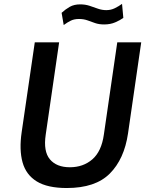

<svg xmlns="http://www.w3.org/2000/svg" viewBox="-20 -936 736 966"><path d="M316 10Q219 10 165 -23.2Q111 -56.5 93.5 -119.2Q76 -182 89 -271L155 -723H277.5L210 -258.5Q197.5 -174.5 231 -134.5Q264.5 -94.5 331.5 -94.5Q398.5 -94.5 444.5 -134.2Q490.5 -174 502.5 -258.5L570 -723H690.5L624 -264Q605 -135.5 532.5 -62.8Q460 10 316 10ZM300.5 -810 290 -871.5Q309.5 -889.5 331.2 -901.8Q353 -914 383.5 -914Q409 -914 430.8 -906.8Q452.5 -899.5 473 -892.2Q493.5 -885 515 -885Q538 -885 557.8 -894.8Q577.5 -904.5 594 -916.5L600.5 -846Q585 -834.5 560.2 -823.8Q535.5 -813 504 -813Q478 -813 458.2 -820Q438.5 -827 419.5 -833.8Q400.5 -840.5 377.5 -840.5Q353.5 -840.5 336.5 -832.2Q319.5 -824 300.5 -810Z"/></svg>

Font: Public Sans SemiBold
Style: Italic
Weight: 600
Italic angle: -8°
Designer: The Public Sans project authors (U.S. Web Design System). Libre Franklin designed by Pablo Impallari and Rodrigo Fuenzal
Version: Version 1.007; ttfautohint (v1.8.1) -l 8 -r 50 -G 200 -x 14 